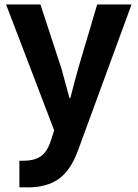

<svg xmlns="http://www.w3.org/2000/svg" viewBox="-20 -595 606 846"><path d="M6.8 -575.2H158.2L251 -292Q255.9 -276.4 286.1 -163.1H290Q309.6 -240.2 324.2 -292L408.2 -575.2H559.6L323.2 69.3Q290 158.2 237.3 194.3Q184.6 230.5 105.5 230.5H65.4V113.3H83Q128.9 113.3 156.7 95.7Q184.6 78.1 201.2 33.2L218.8 -20.5Z"/></svg>

Font: Gothic A1 ExtraBold
Style: Regular
Weight: 800
Designer: HanYang I&C Co.,Ltd.
Foundry: HanYang I&C Co.,Ltd.
Version: Version 2.50